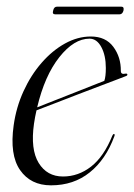

<svg xmlns="http://www.w3.org/2000/svg" viewBox="-20 -548 402 576"><path d="M323 -139Q297.5 -69.5 249.2 -30.8Q201 8 133 8Q72 8 40.2 -37.8Q8.5 -83.5 21 -172Q28.5 -226 50.5 -274.2Q72.5 -322.5 104.8 -359.5Q137 -396.5 175 -417.5Q213 -438.5 252.5 -438.5Q297 -438.5 320 -407.5Q343 -376.5 342.5 -335Q342.5 -324 356 -327Q361 -328 362 -325Q363 -322 358.5 -320Q354.5 -318.5 333 -310.2Q311.5 -302 279.8 -290Q248 -278 212.8 -264.5Q177.5 -251 144.8 -238.2Q112 -225.5 89.5 -217Q85 -197.5 82 -177Q71 -100 96 -59.2Q121 -18.5 169 -18.5Q215 -18.5 253.2 -48.2Q291.5 -78 317 -141Q319 -146 322 -146Q325.5 -145.5 323 -139ZM248.5 -432Q202 -432 158 -376.5Q114 -321 91.5 -226Q113 -234.5 142.2 -246Q171.5 -257.5 201.2 -269.2Q231 -281 255.8 -290.8Q280.5 -300.5 293 -305.5Q297.5 -318.5 297.5 -344Q297.5 -381.5 284 -406.8Q270.5 -432 248.5 -432ZM139.5 -516.5Q142 -528 151 -528H344Q353 -528 350.5 -516.5Q347.5 -505 338.5 -505H145.5Q136 -505 139.5 -516.5Z"/></svg>

Font: Fraunces 144pt Light
Style: Italic
Weight: 300
Italic angle: -16°
Version: Version 1.000;[0bf87f6ff]